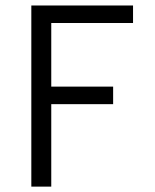

<svg xmlns="http://www.w3.org/2000/svg" viewBox="-20 -674 570 706"><path d="M469.2 -653.8V-589.4H168.5V-355.5H396V-291H168.5V12.2H95.2V-653.8Z"/></svg>

Font: AzarMehrMonospaced
Style: SansBold
Weight: 1
Designer: Amin Abedi
Version: Version 1.00